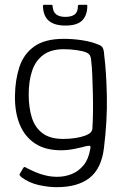

<svg xmlns="http://www.w3.org/2000/svg" viewBox="-20 -639 526 796"><path d="M42 -242Q43 -308 60.5 -361.5Q78 -415 122 -446.5Q166 -478 245 -478Q283 -478 321.5 -472Q360 -466 388 -454Q401 -450 406 -440.5Q411 -431 412 -411Q421 -341 423 -240Q425 -139 411 -26Q401 59 352 98Q303 137 215 137Q180 137 140 128Q100 119 68 95Q63 90 61.5 87.5Q60 85 62 82Q65 77 69 70Q73 63 76 58Q78 54 81.5 53.5Q85 53 88 56Q105 65 125.5 74Q146 83 169.5 88.5Q193 94 217 94Q249 94 277.5 82.5Q306 71 326.5 46Q347 21 354 -20Q354 -22 354.5 -23.5Q355 -25 355 -27Q356 -34 351 -34.5Q346 -35 337 -33Q315 -27 287.5 -21.5Q260 -16 233 -16Q168 -16 125.5 -44Q83 -72 62 -122.5Q41 -173 42 -242ZM99 -247Q99 -193 112 -151.5Q125 -110 156.5 -86.5Q188 -63 242 -63Q267 -63 291 -66.5Q315 -70 334 -77Q361 -87 363 -105Q365 -135 365.5 -174Q366 -213 365 -253.5Q364 -294 362.5 -329Q361 -364 358 -388Q358 -396 354.5 -405.5Q351 -415 339 -421Q326 -427 299 -431Q272 -435 245 -435Q191 -435 159 -411Q127 -387 113 -345Q99 -303 99 -247ZM251 -533Q207 -533 183.5 -552Q160 -571 158 -612Q158 -616 159 -617.5Q160 -619 164 -619H192Q196 -619 197 -618Q198 -617 198 -613Q200 -589 213.5 -579Q227 -569 251 -569Q276 -569 289.5 -579Q303 -589 303 -614Q303 -617 304.5 -618Q306 -619 309 -619H338Q341 -619 341.5 -617.5Q342 -616 342 -612Q341 -574 320 -553.5Q299 -533 251 -533Z"/></svg>

Font: Glory Light
Style: Regular
Weight: 300
Version: Version 1.011